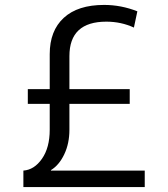

<svg xmlns="http://www.w3.org/2000/svg" viewBox="-20 -760 683 780"><path d="M187 -69V-67H568V0H75V-67Q119 -70 150.5 -115Q182 -160 182 -233V-338H93V-398H182V-540Q182 -635 239 -687.5Q296 -740 403 -740Q472 -740 538 -714L524 -648Q472 -672 412 -672Q262 -672 262 -532V-398H507V-338H262V-233Q262 -177 241 -133Q220 -89 187 -69Z"/></svg>

Font: M PLUS 1p
Style: Regular
Weight: 400
Version: Version 1.062